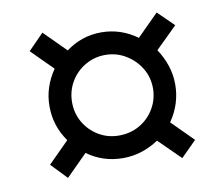

<svg xmlns="http://www.w3.org/2000/svg" viewBox="-57 -634 630 561"><g transform="rotate(-10 258.0 -353.0)"><path d="M377 -200Q353 -184 326.5 -175.5Q300 -167 271 -167Q212 -167 165 -201L102 -138L57 -185L119 -247Q85 -295 85 -353Q85 -410 119 -459L56 -522L102 -569L166 -505Q213 -540 271 -540Q329 -540 377 -505L441 -569L488 -523L424 -460Q440 -436 449 -409Q458 -382 458 -353Q458 -295 424 -246L487 -183L441 -137ZM271 -234Q305 -234 332.5 -250Q360 -266 376 -293.5Q392 -321 392 -353Q392 -386 375.5 -413Q359 -440 331.5 -456.5Q304 -473 271 -473Q239 -473 211.5 -457Q184 -441 168 -413.5Q152 -386 152 -353Q152 -320 168 -293Q184 -266 211 -250Q238 -234 271 -234Z"/></g></svg>

Font: Noto Sans Condensed Medium
Style: Italic
Weight: 500
Width: 3
Italic angle: -12°
Designer: Monotype Design Team
Foundry: Monotype Imaging Inc.
Version: Version 2.013; ttfautohint (v1.8.4.7-5d5b)